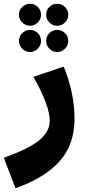

<svg xmlns="http://www.w3.org/2000/svg" viewBox="-58 -736 460 1015"><path d="M101 -600Q77 -600 59.5 -617Q42 -634 42 -658Q42 -682 59.5 -699Q77 -716 101 -716Q125 -716 142 -699Q159 -682 159 -658Q159 -634 141.5 -617Q124 -600 101 -600ZM186 -658Q186 -683 203 -699.5Q220 -716 244 -716Q268 -716 285.5 -699Q303 -682 303 -658Q303 -634 285.5 -617Q268 -600 244 -600Q220 -600 203 -617Q186 -634 186 -658ZM101 -461Q77 -461 59.5 -478.5Q42 -496 42 -519Q42 -544 59.5 -561Q77 -578 101 -578Q124 -578 141.5 -561Q159 -544 159 -519Q159 -496 141.5 -478.5Q124 -461 101 -461ZM186 -519Q186 -544 203 -561Q220 -578 244 -578Q268 -578 285.5 -561Q303 -544 303 -519Q303 -496 285.5 -478.5Q268 -461 244 -461Q220 -461 203 -478.5Q186 -496 186 -519ZM24 259 -38 98Q94 51 149.5 5.5Q205 -40 205 -98Q205 -176 119 -330L279 -384Q336 -242 336 -108Q336 28 257 116.5Q178 205 24 259Z"/></svg>

Font: FiraGO ExtraBold
Style: Regular
Weight: 800
Designer: bBox Type
Foundry: bBox Type GmbH
Version: Version 1.001;PS 001.001;hotconv 1.0.88;makeotf.lib2.5.64775